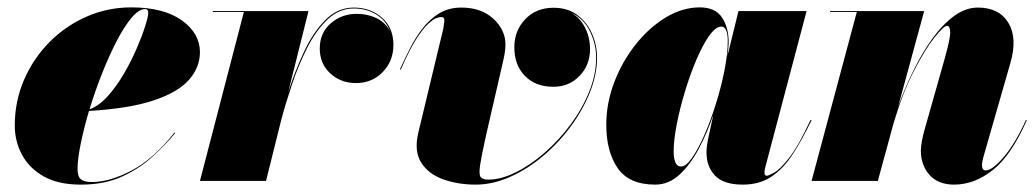

<svg xmlns="http://www.w3.org/2000/svg" viewBox="-20 -490 2801 520"><path d="M190 -32.5Q190 -11.5 199.5 -4.2Q209 3 229 3Q277 3 336.5 -28.2Q396 -59.5 452.5 -131L454.5 -129.5Q427.5 -97 392 -64.8Q356.5 -32.5 309.2 -11.2Q262 10 198.5 10Q138 10 98.5 -12.2Q59 -34.5 39.5 -71Q20 -107.5 20 -150Q20 -215.5 45 -273.5Q70 -331.5 113.8 -375.8Q157.5 -420 214.5 -445Q271.5 -470 335.5 -470Q423.5 -470 472.5 -434.8Q521.5 -399.5 521.5 -349Q521.5 -307.5 491.8 -273.8Q462 -240 396 -218Q330 -196 221 -189.5Q207 -142 198.5 -100.2Q190 -58.5 190 -32.5ZM373 -465.5Q356 -465.5 336 -441.5Q316 -417.5 295.5 -377.8Q275 -338 256 -290Q237 -242 222.5 -194Q248.5 -203.5 272 -229.8Q295.5 -256 315.5 -290.2Q335.5 -324.5 350.2 -358.8Q365 -393 373.2 -419.2Q381.5 -445.5 381.5 -455Q381.5 -465.5 373 -465.5Z M640.5 -457.5H556.5V-460H815.5L760.5 -240Q778 -295 802.5 -348Q827 -401 860.5 -435.2Q894 -469.5 938 -469.5Q983.5 -469.5 1014.5 -442.2Q1045.5 -415 1045.5 -368.5Q1045.5 -324.5 1016.5 -294.8Q987.5 -265 944 -265Q903 -265 874.5 -291.2Q846 -317.5 846 -358.5Q846 -401 875.8 -426.8Q905.5 -452.5 945.5 -452.5Q976 -452.5 1000.8 -440.2Q1025.5 -428 1036.5 -404.5Q1026 -434 999.5 -450.5Q973 -467 938 -467Q898 -467 866.8 -437Q835.5 -407 811.8 -360Q788 -313 770.5 -260.5Q753 -208 741 -162.5L700.5 0H521.5Z M1296.5 -124Q1284 -68 1280.2 -42.5Q1276.5 -17 1282 -10.2Q1287.5 -3.5 1302 -3.5Q1336.5 -3.5 1376.2 -23Q1416 -42.5 1454.5 -76Q1493 -109.5 1524.8 -152Q1556.5 -194.5 1575.5 -241.2Q1594.5 -288 1594.5 -334Q1594.5 -371 1577.5 -405.5Q1560.5 -440 1526.5 -456Q1551 -442 1564.5 -415.2Q1578 -388.5 1578 -357Q1578 -314 1549.8 -284.5Q1521.5 -255 1479 -255Q1430.5 -255 1401.8 -284.2Q1373 -313.5 1373 -362Q1373 -407.5 1402.8 -438.2Q1432.5 -469 1479 -469Q1518 -469 1544.2 -449Q1570.5 -429 1583.8 -398Q1597 -367 1597 -334Q1597 -288.5 1577.8 -240.2Q1558.5 -192 1525.5 -147.2Q1492.5 -102.5 1450.2 -67Q1408 -31.5 1361.2 -10.8Q1314.5 10 1268.5 10Q1220.5 10 1180.5 -4.2Q1140.5 -18.5 1120.8 -49.5Q1101 -80.5 1113 -131L1180.5 -412Q1181 -416.5 1182.2 -423.5Q1183.5 -430.5 1183.5 -434.5Q1183.5 -444 1174 -444Q1171 -444 1162.5 -441.2Q1154 -438.5 1140 -425.8Q1126 -413 1107.2 -383.8Q1088.5 -354.5 1065.5 -301.5L1063 -302Q1075 -328.5 1089.8 -357.8Q1104.5 -387 1123.8 -412.2Q1143 -437.5 1169 -453.5Q1195 -469.5 1229.5 -469.5Q1283.5 -469.5 1316.2 -439.2Q1349 -409 1349 -369Q1349 -358 1346.5 -343.5Q1344 -329 1340 -313Z M1953.5 -375.5Q1953.5 -362 1950 -337.5L1980 -460H2164.5L2052.5 -36.5Q2050.5 -28.5 2050.5 -22Q2050.5 -14 2057 -14Q2061 -14 2076.8 -22.5Q2092.5 -31 2117.5 -62.8Q2142.5 -94.5 2175 -165L2178 -164.5Q2152.5 -111.5 2127 -72.2Q2101.5 -33 2069.2 -11.5Q2037 10 1991.5 10Q1940 10 1916.8 -14.2Q1893.5 -38.5 1893.5 -76Q1893.5 -88.5 1894.8 -96.8Q1896 -105 1897 -110L1912 -179.5Q1896 -131.5 1873 -88Q1850 -44.5 1820.5 -17.2Q1791 10 1754.5 10Q1683.5 10 1652.8 -34.8Q1622 -79.5 1622 -152.5Q1622 -210 1643.2 -266.2Q1664.5 -322.5 1700.8 -368.5Q1737 -414.5 1782.2 -442.2Q1827.5 -470 1875.5 -470Q1917.5 -470 1935.5 -442.5Q1953.5 -415 1953.5 -375.5ZM1951 -378.5Q1951 -418 1933.5 -418Q1918.5 -418 1901 -393.5Q1883.5 -369 1866.5 -329.2Q1849.5 -289.5 1835.5 -243.5Q1821.5 -197.5 1813 -154Q1804.5 -110.5 1804.5 -79Q1804.5 -62 1809 -50.5Q1813.5 -39 1824.5 -39Q1838 -39 1854.5 -62.8Q1871 -86.5 1888 -125.2Q1905 -164 1919.2 -209.8Q1933.5 -255.5 1942.2 -300Q1951 -344.5 1951 -378.5Z M2300.5 -457.5H2228V-460H2483L2412.5 -201.5Q2430.5 -251.5 2454 -299.2Q2477.5 -347 2505.2 -385.5Q2533 -424 2564.2 -446.8Q2595.5 -469.5 2628.5 -469.5Q2686 -469.5 2711 -428.2Q2736 -387 2716.5 -319.5L2643 -63.5Q2642 -59.5 2640.8 -53.2Q2639.5 -47 2639.5 -43.5Q2639.5 -28.5 2649.5 -28.5Q2667.5 -28.5 2698.5 -64.8Q2729.5 -101 2758.5 -165L2761 -164.5Q2719.5 -70 2669.5 -30Q2619.5 10 2564 10Q2521 10 2497.5 -16.2Q2474 -42.5 2474 -82Q2474 -93.5 2477 -109Q2480 -124.5 2483.5 -137L2537.5 -327.5Q2554 -386 2553.5 -403Q2553 -420 2545 -420Q2536 -420 2510.8 -388.2Q2485.5 -356.5 2455 -297.5Q2424.5 -238.5 2400 -156L2357.5 0H2178Z"/></svg>

Font: Bodoni* 72pt Fatface
Style: Italic
Weight: 900
Italic angle: -13°
Version: Version 2.3